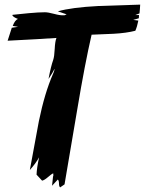

<svg xmlns="http://www.w3.org/2000/svg" viewBox="-20 -762 626 830"><path d="M586 -742Q585 -721 583 -704L565 -697H581L580 -683L556 -676L578 -673Q573 -647 565 -629Q526 -619 471 -616Q423 -614 376 -612Q347 -487 314 -289Q268 -15 259 35L240 48Q235 44 235 31.5Q235 19 230 14L205 41Q210 -13 211 -1L210 -13Q203 -10 187.5 3.5Q172 17 162 19L138 -7Q139 -36 149 -82Q135 -56 109 -27Q129 -132 148 -238Q173 -360 209 -442Q212 -448 216 -462L215 -463Q208 -448 190 -421V-422Q200 -475 210 -503Q215 -518 216.5 -550.5Q218 -583 224 -598Q154 -593 13 -586Q19 -605 31 -642L58 -646L35 -650Q45 -676 58 -680Q36 -688 33 -697L35 -698Q49 -699 104 -705Q148 -709 174 -709Q188 -709 214 -702Q240 -695 254 -696H259L268 -700Q255 -704 230 -713Q289 -730 405 -736Q496 -739 586 -742Z"/></svg>

Font: Ode an Erik AH
Style: Regular
Weight: 400
Designer: Andreas Höfeld
Foundry: Fontgrube AH
Version: Version 2.00